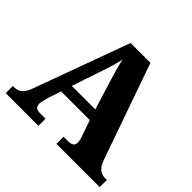

<svg xmlns="http://www.w3.org/2000/svg" viewBox="-168 -911 1108 1108"><g transform="rotate(45 386.5 -357.0)"><path d="M6 0V-58H15Q32 -58 46.5 -63.5Q61 -69 73.5 -84Q86 -99 97 -128L311 -714H473L681 -122Q690 -99 701.5 -85Q713 -71 728 -64.5Q743 -58 761 -58H773V0H420V-58H457Q476 -58 489 -65Q502 -72 502 -92Q502 -101 500.5 -109.5Q499 -118 496.5 -126Q494 -134 492 -138L459 -233H225L199 -155Q197 -147 194 -136Q191 -125 188.5 -113.5Q186 -102 186 -93Q186 -76 195.5 -67Q205 -58 228 -58H273V0ZM246 -299H438L380 -487Q374 -507 368 -527Q362 -547 356.5 -568.5Q351 -590 346 -612Q341 -591 335 -570Q329 -549 323 -529Q317 -509 310 -489Z"/></g></svg>

Font: Noto Rashi Hebrew ExtraBold
Style: Regular
Weight: 800
Version: Version 1.006